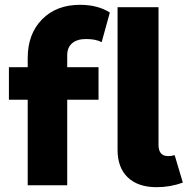

<svg xmlns="http://www.w3.org/2000/svg" viewBox="-20 -769 779 797"><path d="M95 0V-355H17V-490H95V-528Q95 -628 154.5 -688.5Q214 -749 312 -749Q386 -749 436 -717L402 -594Q378 -607 337 -607Q300 -607 279.5 -589.5Q259 -572 259 -540V-490H389V-355H259V0ZM630 8Q553 8 510.5 -32.5Q468 -73 468 -147V-739H638V-168Q638 -121 678 -121Q692 -121 705 -125L739 -11Q687 8 630 8Z"/></svg>

Font: Cantarell Extra Bold
Style: Regular
Weight: 800
Designer: Dave Crossland, Nikolaus Waxweiler, Florian Fecher, Jacques Le Bailly, Eben Sorkin, Alexei Vanyashin, Alexios Zavras, Em
Version: Version 0.303